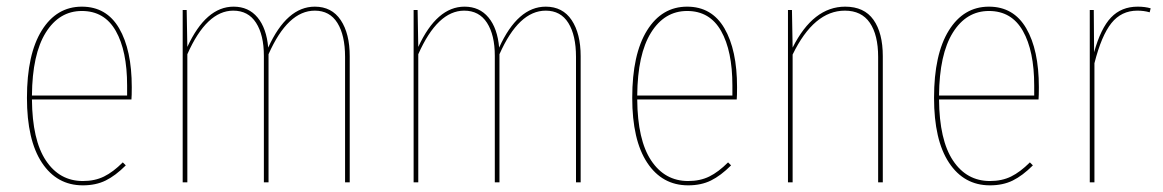

<svg xmlns="http://www.w3.org/2000/svg" viewBox="-20 -548 3494 577"><path d="M375 -249H76Q77 -127 118 -65.5Q159 -4 229 -4Q265 -4 292.5 -17.5Q320 -31 349 -60L358 -51Q327 -20 297.5 -5.5Q268 9 229 9Q151 9 106 -59Q61 -127 61 -254Q61 -385 105.5 -456.5Q150 -528 226 -528Q300 -528 338 -463Q376 -398 376 -286Q376 -260 375 -249ZM362 -291Q362 -395 328 -455Q294 -515 226 -515Q158 -515 117.5 -450Q77 -385 76 -261H362Z M1031 -379V0H1017V-377Q1017 -442 994 -479Q971 -516 926 -516Q845 -516 787 -385V0H773V-380Q773 -443 749.5 -479.5Q726 -516 681 -516Q601 -516 543 -385V0H529V-518H541L543 -407Q599 -528 682 -528Q727 -528 754 -495.5Q781 -463 786 -405Q842 -528 926 -528Q977 -528 1004 -487.5Q1031 -447 1031 -379Z M1725 -379V0H1711V-377Q1711 -442 1688 -479Q1665 -516 1620 -516Q1539 -516 1481 -385V0H1467V-380Q1467 -443 1443.5 -479.5Q1420 -516 1375 -516Q1295 -516 1237 -385V0H1223V-518H1235L1237 -407Q1293 -528 1376 -528Q1421 -528 1448 -495.5Q1475 -463 1480 -405Q1536 -528 1620 -528Q1671 -528 1698 -487.5Q1725 -447 1725 -379Z M2194 -249H1895Q1896 -127 1937 -65.5Q1978 -4 2048 -4Q2084 -4 2111.5 -17.5Q2139 -31 2168 -60L2177 -51Q2146 -20 2116.5 -5.5Q2087 9 2048 9Q1970 9 1925 -59Q1880 -127 1880 -254Q1880 -385 1924.5 -456.5Q1969 -528 2045 -528Q2119 -528 2157 -463Q2195 -398 2195 -286Q2195 -260 2194 -249ZM2181 -291Q2181 -395 2147 -455Q2113 -515 2045 -515Q1977 -515 1936.5 -450Q1896 -385 1895 -261H2181Z M2633 -379V0H2619V-377Q2619 -443 2594 -479.5Q2569 -516 2519 -516Q2426 -516 2362 -384V0H2348V-518H2360L2362 -405Q2424 -528 2520 -528Q2577 -528 2605 -488.5Q2633 -449 2633 -379Z M3101 -249H2802Q2803 -127 2844 -65.5Q2885 -4 2955 -4Q2991 -4 3018.5 -17.5Q3046 -31 3075 -60L3084 -51Q3053 -20 3023.5 -5.5Q2994 9 2955 9Q2877 9 2832 -59Q2787 -127 2787 -254Q2787 -385 2831.5 -456.5Q2876 -528 2952 -528Q3026 -528 3064 -463Q3102 -398 3102 -286Q3102 -260 3101 -249ZM3088 -291Q3088 -395 3054 -455Q3020 -515 2952 -515Q2884 -515 2843.5 -450Q2803 -385 2802 -261H3088Z M3438 -523 3435 -511Q3418 -516 3398 -516Q3350 -516 3320 -478.5Q3290 -441 3269 -358V0H3255V-518H3267L3268 -391Q3288 -463 3319 -495.5Q3350 -528 3399 -528Q3421 -528 3438 -523Z"/></svg>

Font: Fira Sans Compressed Hair
Style: Regular
Weight: 100
Width: 1
Designer: bBox Type GmbH & Carrois Corporate GbR & Edenspiekermann AG
Foundry: bBox Type GmbH & Carrois Corporate GbR & Edenspiekermann AG
Version: Version 4.301